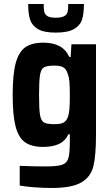

<svg xmlns="http://www.w3.org/2000/svg" viewBox="-20 -730 556 954"><path d="M78 192V94Q147 97 206 97Q265 97 289 88.5Q313 80 320 55Q327 30 327 -31V-63H320Q304 -29 272.5 -14.5Q241 0 195 0Q137 0 104.5 -23Q72 -46 57.5 -101.5Q43 -157 43 -258Q43 -360 58 -416Q73 -472 105.5 -495Q138 -518 196 -518Q293 -518 324 -447H331L335 -510H457V-61Q457 43 444 96Q431 149 384 176.5Q337 204 237 204Q194 204 149.5 200.5Q105 197 78 192ZM317 -148Q323 -164 325 -189Q327 -214 327 -258Q327 -299 325 -323Q323 -347 317 -362Q310 -386 295 -395Q280 -404 251 -404Q213 -404 198.5 -395.5Q184 -387 179 -358.5Q174 -330 174 -258Q174 -186 179 -158Q184 -130 198.5 -121.5Q213 -113 251 -113Q280 -113 295 -120.5Q310 -128 317 -148ZM120 -710H197Q197 -684 200 -671Q203 -658 215.5 -650Q228 -642 257 -642Q286 -642 299.5 -650Q313 -658 316 -671Q319 -684 319 -710H397Q397 -662 387.5 -632.5Q378 -603 347.5 -585.5Q317 -568 257 -568Q198 -568 168.5 -585.5Q139 -603 129.5 -632.5Q120 -662 120 -710Z"/></svg>

Font: Saira Semi Condensed SemiBold
Style: Regular
Weight: 600
Width: 4
Designer: Hector Gatti with collaboration of the Omnibus-Type team
Foundry: Omnibus-Type
Version: Version 1.001; ttfautohint (v1.8)